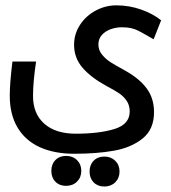

<svg xmlns="http://www.w3.org/2000/svg" viewBox="-20 -575 640 718"><path d="M16.5 -217.5Q16.5 -263.5 26.5 -345H115Q103.5 -269 103.5 -215.5Q103.5 -150 145.5 -112.5Q187.5 -75 263.5 -75Q350.5 -75 407.8 -92.5Q465 -110 465 -158Q465 -181 454 -197.5Q443 -214 426.2 -225.5Q409.5 -237 380 -252.5Q321.5 -284 289.2 -321Q257 -358 257 -407.5Q257 -448 279.2 -482Q301.5 -516 338 -535.5Q374.5 -555 415 -555Q463.5 -555 508 -539.2Q552.5 -523.5 582.5 -499L554.5 -428L533.5 -440Q509.5 -454 497 -460.2Q484.5 -466.5 470.2 -469.8Q456 -473 435.5 -473Q414.5 -473 394.5 -466Q374.5 -459 361.2 -444.5Q348 -430 348 -408.5Q348 -387 362.2 -370Q376.5 -353 394 -342Q411.5 -331 447 -311.5Q500.5 -282 528.2 -244.8Q556 -207.5 556 -155.5Q556 -91.5 513.5 -57.2Q471 -23 406.5 -11.5Q342 0 258 0Q183 0 129 -24.5Q75 -49 45.8 -97.8Q16.5 -146.5 16.5 -217.5ZM172 64Q172 39 187.2 23.5Q202.5 8 227 8Q252 8 268 23.8Q284 39.5 284 64Q284 88.5 268 104.2Q252 120 227 120Q202.5 120 187.2 104.5Q172 89 172 64ZM315 66.5Q315 41.5 330.2 26Q345.5 10.5 370 10.5Q395 10.5 411 26.2Q427 42 427 66.5Q427 91 411 106.8Q395 122.5 370 122.5Q345.5 122.5 330.2 107Q315 91.5 315 66.5Z"/></svg>

Font: JuliaMono Medium
Style: Italic
Weight: 500
Italic angle: -9°
Monospace: yes
Designer: cormullion
Foundry: corm
Version: Version 0.054; ttfautohint (v1.8.4)